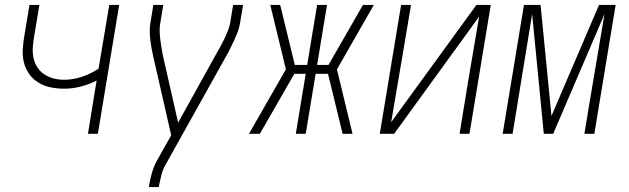

<svg xmlns="http://www.w3.org/2000/svg" viewBox="-20 -540 2540 775"><path d="M335 0 370 -215Q339 -199 305.5 -190.5Q272 -182 239 -182Q211 -182 184 -187.5Q157 -193 134.5 -207Q112 -221 97 -242.5Q82 -264 76 -290Q70 -316 72 -344Q74 -372 79 -400L99 -520H139L118 -394Q114 -372 112.5 -350Q111 -328 115 -307.5Q119 -287 130 -269.5Q141 -252 158 -240.5Q175 -229 196 -223.5Q217 -218 239 -218Q274 -218 310.5 -230Q347 -242 378 -263L421 -520H461L375 0Z M581 215 582 208Q586 183 593 158.5Q600 134 612 111L671 6L599 -310Q595 -327 592 -343.5Q589 -360 587 -377Q585 -394 584.5 -411.5Q584 -429 587 -447L599 -520H639L627 -447Q624 -430 624.5 -413.5Q625 -397 627 -381Q629 -365 631.5 -349.5Q634 -334 637 -318L699 -45L856 -328Q864 -342 872 -356.5Q880 -371 887 -386Q894 -401 900 -416Q906 -431 909 -447L921 -520H961L949 -447Q946 -429 939.5 -411.5Q933 -394 925 -377Q917 -360 909 -343.5Q901 -327 891 -310L646 129Q636 148 631 168Q626 188 622 208L621 215Z M1029 0H985L1134 -260L1071 -520H1111L1170 -278H1220L1260 -520H1300L1260 -278H1306L1445 -520H1489L1340 -260L1403 0H1363L1304 -242H1254L1214 0H1174L1214 -242H1168Z M1513 0 1599 -520H1639L1604 -312Q1593 -246 1581.5 -179.5Q1570 -113 1559 -47L1903 -520H1961L1875 0H1835L1869 -208Q1880 -274 1891.5 -340.5Q1903 -407 1914 -473L1571 0Z M2009 0 2095 -520H2162L2206 -72L2398 -520H2465L2379 0H2339L2356 -104Q2372 -199 2388 -294Q2404 -389 2420 -483L2213 0H2175L2128 -483Q2112 -389 2097 -294Q2082 -199 2066 -104L2049 0Z"/></svg>

Font: Iosevka Term Curly XLt Obl
Style: Regular
Weight: 200
Italic angle: -9°
Designer: Belleve Invis
Foundry: Belleve Invis
Version: Version 32.3.0